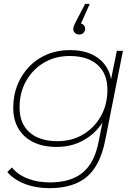

<svg xmlns="http://www.w3.org/2000/svg" viewBox="-20 -784 719 1001"><path d="M238 197Q167 197 110 175Q53 153 18 113L42 89Q73 127 124.5 147Q176 167 240 167Q349 167 411 116Q473 65 494 -45L514 -145Q480 -92 426 -59Q361 -18 275 -18Q205 -18 154.5 -42.5Q104 -67 76.5 -113Q49 -159 49 -222Q49 -287 71 -341.5Q93 -396 132.5 -437Q172 -478 226 -500.5Q280 -523 345 -523Q412 -523 461 -499.5Q510 -476 537 -431Q553 -405 559 -371L589 -519H621L528 -50Q502 80 432 138.5Q362 197 238 197ZM279 -48Q355 -48 413.5 -83Q472 -118 506 -178.5Q540 -239 540 -316Q540 -400 488.5 -446Q437 -492 343 -492Q268 -492 209.5 -457.5Q151 -423 116.5 -362.5Q82 -302 82 -224Q82 -140 134 -94Q186 -48 279 -48ZM393 -604Q379 -604 370.5 -612.5Q362 -621 362 -632Q362 -641 365 -648.5Q368 -656 373 -666L424 -764H448L402 -661Q410 -659 416 -654Q424 -646 424 -634Q424 -622 415.5 -613Q407 -604 393 -604Z"/></svg>

Font: Montserrat Thin ExtraLight
Style: Italic
Weight: 250
Italic angle: -11.3°
Version: Version 9.000